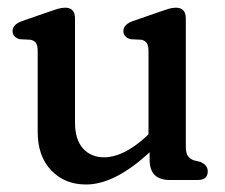

<svg xmlns="http://www.w3.org/2000/svg" viewBox="-20 -480 599 512"><path d="M80.5 -128V-343.5Q80.5 -359 75.8 -365.5Q71 -372 61.5 -374L32 -375.5Q13.5 -381.5 13.5 -397Q13.5 -414.5 38 -423.5L108.5 -448Q124 -453.5 134.2 -456.5Q144.5 -459.5 153.5 -459.5Q180 -459.5 180 -431V-153.5Q180 -108 201.2 -84.2Q222.5 -60.5 258 -60.5Q282.5 -60.5 310.2 -73.8Q338 -87 369.5 -115.5L376 -122V-343.5Q376 -359 371.2 -365.5Q366.5 -372 357 -374L327.5 -375.5Q309 -381.5 309 -397Q309 -414.5 333.5 -423.5L404 -448Q419.5 -453.5 429.8 -456.5Q440 -459.5 449 -459.5Q475.5 -459.5 475.5 -431V-89Q475.5 -72 481 -64Q486.5 -56 497 -52.5L515 -48Q534 -39.5 534 -23Q534 0 507 0H432.5Q379 0 379 -54V-74Q286 12 209.5 12Q152.5 12 116.5 -25.8Q80.5 -63.5 80.5 -128Z"/></svg>

Font: Fraunces 72pt S100
Style: Regular
Weight: 400
Version: Version 1.000; ttfautohint (v1.8.3)